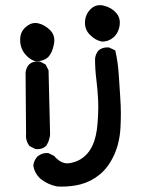

<svg xmlns="http://www.w3.org/2000/svg" viewBox="-20 -563 540 726"><path d="M156.7 15.6Q159.7 15.6 163.6 16.1L185.1 26.9Q188.5 30.8 190.9 33.7Q212.4 54.7 234.9 54.7Q245.6 54.7 261.2 49.8Q308.1 34.7 330.6 -14.6Q344.2 -44.4 348.6 -93.3Q351.6 -127.4 351.6 -157.7Q351.6 -171.4 351.1 -183.6Q349.1 -225.1 344.2 -263.2Q339.4 -301.3 339.4 -340.8V-341.3Q341.3 -358.9 352.5 -372.1Q366.2 -383.8 385.7 -383.8Q388.7 -383.8 393.1 -383.3L416 -372.1Q426.3 -326.2 429.2 -279.1Q432.1 -231.9 434.6 -196.3Q437 -160.6 437 -134.3Q437 -107.9 435.5 -79.1Q432.1 -21 410.6 24.9Q389.2 70.8 356.4 97.4Q323.7 124 283.7 134.3Q250.5 142.6 212.4 142.6Q198.7 142.6 196.3 142.1Q161.6 135.7 133.3 113.3Q110.4 92.3 106 62.5Q107.9 44.4 121.1 29.3Q136.7 15.6 156.7 15.6ZM78.1 -49.8Q78.1 -52.7 78.6 -55.7L76.7 -288.6Q78.6 -306.2 89.8 -319.3Q103.5 -331.1 123 -331.1Q126 -331.1 130.4 -330.6L152.3 -319.3L163.6 -297.4L169.4 -55.7Q169.4 -49.3 167 -40.5Q163.1 -23.9 154.3 -11.2Q146 -3.9 137.7 -1.5Q129.4 1 123.8 1Q118.2 1 113.8 0.5L92.3 -10.3L91.3 -11.2Q78.1 -28.3 78.1 -49.8ZM56.2 -412.6Q56.2 -442.9 77.6 -460.9Q94.7 -476.1 113.3 -476.1Q119.1 -476.1 125.5 -474.6Q149.9 -468.8 170.4 -448.2Q185.5 -432.6 185.5 -410.6Q185.5 -402.3 182.6 -389.9Q179.7 -377.4 174.8 -365.7Q168.5 -353 160.6 -345.7Q144.5 -331.5 117.2 -331.5Q108.4 -332 99.6 -337.4Q87.9 -343.8 77.1 -356Q56.2 -378.9 56.2 -412.6ZM301.3 -476.6Q301.3 -506.8 322.3 -528.3Q337.4 -543.5 357.9 -543.5Q365.2 -543.5 373 -541.5Q401.4 -534.2 418.5 -515.1Q433.1 -499.5 433.1 -478Q433.1 -460 425.3 -443.4Q417.5 -426.3 402.3 -416.5Q386.7 -405.8 366.2 -405.8H365.7Q340.8 -410.2 320.3 -431.2Q301.3 -449.7 301.3 -476.6Z"/></svg>

Font: Bakudai
Style: Medium
Weight: 500
Version: Version 1.48